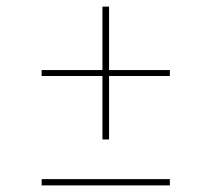

<svg xmlns="http://www.w3.org/2000/svg" viewBox="-20 -561 640 581"><path d="M290 -139V-331H106V-349H290V-541H310V-349H494V-331H310V-139ZM106 0V-19H494V0Z"/></svg>

Font: Iosevka Slab Thin Extended
Style: Regular
Weight: 100
Width: 7
Monospace: yes
Designer: Belleve Invis
Foundry: Belleve Invis
Version: Version 11.1.1; ttfautohint (v1.8.3)